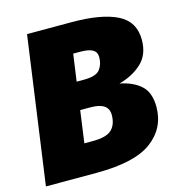

<svg xmlns="http://www.w3.org/2000/svg" viewBox="-104 -788 818 879"><g transform="rotate(-15 305.0 -348.0)"><path d="M589 -221Q589 -121 508.5 -60.5Q428 0 246 0H6L103 -696H314Q455 -696 529.5 -659Q604 -622 604 -535Q604 -465 561 -425Q518 -385 453 -368Q515 -356 552 -323Q589 -290 589 -221ZM395 -509Q395 -533 376.5 -544Q358 -555 315 -555H284L266 -427H301Q358 -427 376.5 -450.5Q395 -474 395 -509ZM382 -239Q382 -297 297 -297H248L227 -145H266Q333 -145 357.5 -169.5Q382 -194 382 -239Z"/></g></svg>

Font: FiraGO Heavy
Style: Italic
Weight: 900
Italic angle: -8°
Designer: bBox Type GmbH
Foundry: bBox Type GmbH
Version: Version 1.001